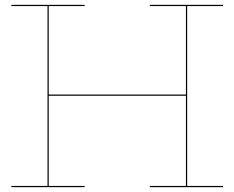

<svg xmlns="http://www.w3.org/2000/svg" viewBox="-20 -772 967 792"><path d="M752 -747V-5H900V0H598V-5H747V-377H181V-5H329V0H27V-5H176V-747H27V-752H329V-747H181V-382H747V-747H598V-752H900V-747Z"/></svg>

Font: Hepta Slab Hairline
Style: Regular
Weight: 400
Designer: Michael LaGattuta
Foundry: Michael LaGattuta
Version: Version 1.100; ttfautohint (v1.8) -l 8 -r 50 -G 200 -x 14 -D